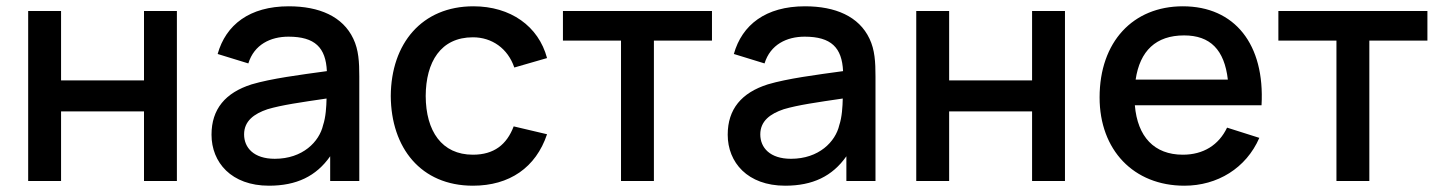

<svg xmlns="http://www.w3.org/2000/svg" viewBox="-20 -575 4580 610"><path d="M174 0V-221H437.5V0H542V-540H437.5V-319.5H174V-540H69.5V0Z M834.5 15C922 15 984.5 -15 1029 -78.5V0H1121.5V-332.5C1121.5 -377.5 1119.5 -416.5 1102.5 -452C1069 -523 994 -555 897.5 -555C772.5 -555 697.5 -496 671.5 -403.5L769 -373.5C787.5 -433.5 839.5 -458.5 896.5 -458.5C981 -458.5 1015 -423.5 1018.5 -349C931 -337 842 -325.5 779.5 -307C696 -280.5 652 -228.5 652 -147C652 -59 715 15 834.5 15ZM853 -70.5C786 -70.5 755.5 -106 755.5 -148C755.5 -190.5 787 -213.5 830 -228C875.5 -241.5 936 -250 1017.5 -262C1017 -236.5 1015 -202.5 1006.5 -177.5C994.5 -125 942 -70.5 853 -70.5Z M1482.5 15C1598.5 15 1682.5 -42.5 1718 -148.5L1612 -173.5C1590 -115.5 1549.5 -83.5 1482.5 -83.5C1383.5 -83.5 1333 -158.5 1332.5 -270C1333 -378 1380 -456.5 1482.5 -456.5C1543 -456.5 1593.5 -421 1614 -360.5L1718 -390.5C1691 -492 1602 -555 1484 -555C1320.5 -555 1222.5 -437 1221.5 -270C1222.5 -105.5 1317 15 1482.5 15Z M2057.5 0V-446H2242V-540H1768.5V-446H1953V0Z M2474.5 15C2562 15 2624.5 -15 2669 -78.5V0H2761.5V-332.5C2761.5 -377.5 2759.5 -416.5 2742.5 -452C2709 -523 2634 -555 2537.5 -555C2412.5 -555 2337.5 -496 2311.5 -403.5L2409 -373.5C2427.5 -433.5 2479.5 -458.5 2536.5 -458.5C2621 -458.5 2655 -423.5 2658.5 -349C2571 -337 2482 -325.5 2419.5 -307C2336 -280.5 2292 -228.5 2292 -147C2292 -59 2355 15 2474.5 15ZM2493 -70.5C2426 -70.5 2395.5 -106 2395.5 -148C2395.5 -190.5 2427 -213.5 2470 -228C2515.5 -241.5 2576 -250 2657.5 -262C2657 -236.5 2655 -202.5 2646.5 -177.5C2634.5 -125 2582 -70.5 2493 -70.5Z M2995.5 0V-221H3259V0H3363.5V-540H3259V-319.5H2995.5V-540H2891V0Z M3743 15C3847.5 15 3939 -40.5 3981 -137L3878.5 -169.5C3852 -114 3803 -83.5 3738 -83.5C3647 -83.5 3594 -140.5 3585.5 -240.5H3988C3999 -434 3903 -555 3738 -555C3580 -555 3473.5 -442.5 3473.5 -265.5C3473.5 -98.5 3581.5 15 3743 15ZM3742 -462.5C3825 -462.5 3870 -417 3881 -322H3588C3601.5 -413.5 3652.5 -462.5 3742 -462.5Z M4330.5 0V-446H4515V-540H4041.5V-446H4226V0Z"/></svg>

Font: Manrope SemiBold
Style: Regular
Weight: 600
Designer: Mikhail Sharanda
Foundry: Mikhail Sharanda
Version: Version 4.505